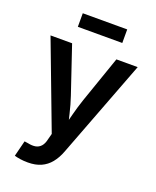

<svg xmlns="http://www.w3.org/2000/svg" viewBox="-168 -826 917 1130"><g transform="rotate(20 290.5 -261.0)"><path d="M62 196.3 86.9 97.2 109.9 100.6Q136.7 106.4 157.2 102.8Q177.7 99.1 191.9 83.5Q206.1 67.9 212.4 38.6L222.2 1.5L17.1 -541H152.3L251 -248.5Q268.1 -197.8 279.8 -147Q291.5 -96.2 304.7 -43.5H271Q284.7 -96.2 297.9 -147.2Q311 -198.2 328.1 -248.5L429.7 -541H563L329.1 72.8Q313 115.7 288.3 146Q263.7 176.3 229 191.9Q194.3 207.5 146.5 207.5Q120.6 207.5 98.4 204.1Q76.2 200.7 62 196.3ZM429.2 -728.5V-643.6H150.9V-728.5Z"/></g></svg>

Font: Inter 17pt SemiBold
Style: Regular
Weight: 600
Version: Version 4.001;git-66647c0bb